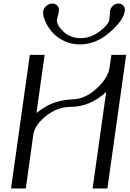

<svg xmlns="http://www.w3.org/2000/svg" viewBox="-20 -1058 728 1078"><path d="M377 -458Q302.7 -458 238.8 -407.2Q174.8 -356.4 167 -301.8L125 0H42L147.5 -750H230.5L184.6 -423.8Q235.4 -461.9 269.5 -475.6Q318.4 -496.1 382.8 -500Q456.1 -500 521.5 -560.1Q586.9 -620.1 594.7 -676.8L605.5 -750H688.5L583 0H500L576.2 -542Q485.4 -458 377 -458ZM427.7 -808.6Q378.9 -808.6 336.9 -829.6Q294.9 -850.6 270 -880.9Q245.1 -911.1 232.4 -942.4Q219.7 -973.6 222.7 -996.1Q225.6 -1013.7 241.2 -1025.9Q256.8 -1038.1 274.4 -1038.1Q291 -1038.1 302.2 -1025.9Q313.5 -1013.7 310.5 -996.1Q310.5 -990.2 305.7 -972.7Q300.8 -955.1 299.8 -948.2Q295.9 -919.9 335 -881.8Q374 -843.8 432.6 -843.8Q490.2 -843.8 540.5 -882.3Q590.8 -920.9 593.8 -948.2Q594.7 -955.1 596.2 -972.7Q597.7 -990.2 597.7 -996.1Q600.6 -1013.7 614.3 -1025.9Q627.9 -1038.1 645.5 -1038.1Q662.1 -1038.1 672.9 -1025.9Q683.6 -1013.7 680.7 -996.1Q673.8 -944.3 596.2 -876.5Q518.6 -808.6 427.7 -808.6Z"/></svg>

Font: okolaks
Style: RegularItalic
Weight: 500
Italic angle: -8°
Version: Version 000.6.0